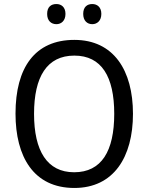

<svg xmlns="http://www.w3.org/2000/svg" viewBox="-20 -989 736 953"><path d="M214 -920C214 -886 234 -869 260 -869C284 -869 305 -886 305 -920C305 -954 284 -969 260 -969C234 -969 214 -955 214 -920ZM393 -920C393 -886 413 -869 438 -869C462 -869 483 -886 483 -920C483 -954 462 -969 438 -969C413 -969 393 -955 393 -920ZM640 -424C640 -640 544 -791 349 -791C153 -791 57 -653 57 -425C57 -211 147 -56 349 -56C544 -56 640 -209 640 -424ZM149 -424C149 -608 213 -713 349 -713C484 -713 547 -609 547 -424C547 -239 484 -134 348 -134C214 -134 149 -240 149 -424Z"/></svg>

Font: Noto Sans Malayalam UI SemiCondensed
Style: Regular
Weight: 400
Width: 4
Designer: Jelle Bosma - Monotype Design Team
Foundry: Monotype Imaging Inc.
Version: Version 2.104